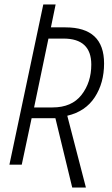

<svg xmlns="http://www.w3.org/2000/svg" viewBox="-20 -734 501 856"><path d="M302 102H363L280 -218Q361 -237 402.5 -300.5Q444 -364 444 -451Q444 -612 272 -612H207L228 -714H173L22 0H77L121 -207H227ZM132 -255 196 -562H263Q387 -562 387 -446Q387 -367 343.5 -311Q300 -255 214 -255Z"/></svg>

Font: Noto Sans Display SemiCondensed Light
Style: Italic
Weight: 300
Width: 4
Italic angle: -12°
Designer: Monotype Design Team
Foundry: Monotype Imaging Inc.
Version: Version 1.900